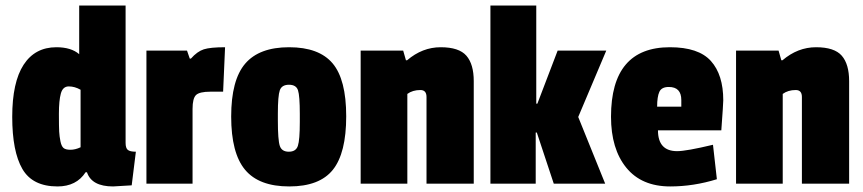

<svg xmlns="http://www.w3.org/2000/svg" viewBox="-20 -661 3106 691"><path d="M454 6 387 10Q310 10 293 -41H288Q255 10 187 10Q97 10 60.5 -53Q24 -116 24 -240.5Q24 -365 65 -428Q106 -491 183 -491Q236 -491 265 -466V-641H432V-147Q432 -128 440 -121.5Q448 -115 469 -115ZM270 -131V-338Q249 -350 227.5 -350Q206 -350 199 -324.5Q192 -299 192 -251.5Q192 -204 193 -187Q194 -170 197.5 -152.5Q201 -135 208.5 -128.5Q216 -122 233.5 -122Q251 -122 270 -131Z M673 -269V0H507V-479H653L663 -450H667Q690 -476 713.5 -483.5Q737 -491 790 -491L783 -331H737Q698 -331 685.5 -319Q673 -307 673 -269Z M812 -241.5Q812 -373 862.5 -432Q913 -491 1020.5 -491Q1128 -491 1177 -433Q1226 -375 1226 -242.5Q1226 -110 1178 -50Q1130 10 1021 10Q912 10 862 -50Q812 -110 812 -241.5ZM980 -252V-228Q980 -157 987 -136Q994 -115 1019.5 -115Q1045 -115 1052 -136Q1059 -157 1059 -222V-251Q1059 -316 1052.5 -336Q1046 -356 1020 -356Q994 -356 987 -336Q980 -316 980 -252Z M1445 -444Q1500 -491 1566 -491Q1632 -491 1658.5 -460.5Q1685 -430 1685 -369V0H1515V-312Q1515 -337 1493 -337Q1465 -337 1446 -323V0H1278V-479H1431L1441 -444Z M2158 0H1973L1912 -184H1908V0H1745V-641H1910V-288H1914L1987 -479H2162L2061 -240Z M2387 -348Q2361 -348 2353 -330.5Q2345 -313 2345 -277H2432V-301Q2432 -348 2387 -348ZM2391 -491Q2494 -491 2538.5 -441.5Q2583 -392 2583 -300Q2583 -288 2576 -192H2348Q2348 -117 2417 -117Q2450 -117 2546 -140L2560 -16Q2476 10 2392 10Q2289 10 2234 -57.5Q2179 -125 2179 -241Q2179 -491 2391 -491Z M2796 -444Q2851 -491 2917 -491Q2983 -491 3009.5 -460.5Q3036 -430 3036 -369V0H2866V-312Q2866 -337 2844 -337Q2816 -337 2797 -323V0H2629V-479H2782L2792 -444Z"/></svg>

Font: Passion One
Style: Regular
Weight: 400
Designer: Alejandro Lo Celso
Foundry: Fontstage
Version: Version 1.002